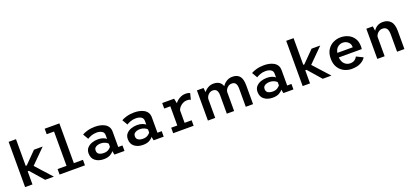

<svg xmlns="http://www.w3.org/2000/svg" viewBox="40 -1864 6420 2990"><g transform="rotate(-20 3250.0 -369.5)"><path d="M115.5 0V-750H237.5V-308H255L444.5 -500H588.5L353 -264.5L592.5 0H448L258 -217.5H237.5V0Z M687 0V-91H835V-659H713V-750H956.5V-91H1107.5V0Z M1418 11Q1334 11 1278.8 -31.2Q1223.5 -73.5 1223.5 -154Q1223.5 -210 1255.5 -245Q1287.5 -280 1335.5 -296Q1383.5 -312 1432.5 -312Q1484.5 -312 1521.5 -297.5Q1558.5 -283 1571.5 -268.5V-329.5Q1571.5 -377.5 1535.2 -397.5Q1499 -417.5 1451.5 -417.5Q1401.5 -417.5 1360 -401.8Q1318.5 -386 1297 -370.5L1244.5 -460Q1271.5 -478.5 1330 -495.2Q1388.5 -512 1458.5 -512Q1499 -512 1540 -504Q1581 -496 1615.5 -477Q1650 -458 1671 -425.8Q1692 -393.5 1692 -344.5V-91H1762.5V0H1596L1583 -63Q1570.5 -38.5 1528.5 -13.8Q1486.5 11 1418 11ZM1451 -79.5Q1499.5 -79.5 1530.5 -100.2Q1561.5 -121 1571.5 -138.5V-189.5Q1560 -206.5 1526 -221.8Q1492 -237 1454.5 -237Q1427 -237 1401 -229.5Q1375 -222 1358.5 -205Q1342 -188 1342 -159.5Q1342 -116.5 1372.2 -98Q1402.5 -79.5 1451 -79.5Z M2068 11Q1984 11 1928.8 -31.2Q1873.5 -73.5 1873.5 -154Q1873.5 -210 1905.5 -245Q1937.5 -280 1985.5 -296Q2033.5 -312 2082.5 -312Q2134.5 -312 2171.5 -297.5Q2208.5 -283 2221.5 -268.5V-329.5Q2221.5 -377.5 2185.2 -397.5Q2149 -417.5 2101.5 -417.5Q2051.5 -417.5 2010 -401.8Q1968.5 -386 1947 -370.5L1894.5 -460Q1921.5 -478.5 1980 -495.2Q2038.5 -512 2108.5 -512Q2149 -512 2190 -504Q2231 -496 2265.5 -477Q2300 -458 2321 -425.8Q2342 -393.5 2342 -344.5V-91H2412.5V0H2246L2233 -63Q2220.5 -38.5 2178.5 -13.8Q2136.5 11 2068 11ZM2101 -79.5Q2149.5 -79.5 2180.5 -100.2Q2211.5 -121 2221.5 -138.5V-189.5Q2210 -206.5 2176 -221.8Q2142 -237 2104.5 -237Q2077 -237 2051 -229.5Q2025 -222 2008.5 -205Q1992 -188 1992 -159.5Q1992 -116.5 2022.2 -98Q2052.5 -79.5 2101 -79.5Z M2569.5 0V-91H2671V-409H2569.5V-500H2766.5L2783.5 -419Q2813.5 -460.5 2860.5 -486.2Q2907.5 -512 2957.5 -512Q2992.5 -512 3009.8 -506Q3027 -500 3032 -496.5L3006 -395Q3001.5 -398.5 2985.8 -403.5Q2970 -408.5 2943 -408.5Q2909.5 -408.5 2878.2 -392.8Q2847 -377 2823.8 -351.8Q2800.5 -326.5 2792 -298V-91H2908.5V0Z M3145 0V-500H3254.5L3262.5 -428.5Q3289.5 -465 3330.5 -488.2Q3371.5 -511.5 3420 -511.5Q3535.5 -511.5 3567.5 -416Q3593 -457.5 3637 -484.5Q3681 -511.5 3734 -511.5Q3814 -511.5 3853.8 -464Q3893.5 -416.5 3893.5 -313.5V0H3772.5V-301Q3772.5 -358.5 3752.8 -387Q3733 -415.5 3687 -415.5Q3660 -415.5 3637 -401.5Q3614 -387.5 3598.8 -365.2Q3583.5 -343 3579.5 -318V0H3458.5V-301Q3458.5 -358.5 3438.5 -387Q3418.5 -415.5 3373 -415.5Q3345.5 -415.5 3322.2 -400.8Q3299 -386 3284 -363Q3269 -340 3266 -314.5V0Z M4218 11Q4134 11 4078.8 -31.2Q4023.5 -73.5 4023.5 -154Q4023.5 -210 4055.5 -245Q4087.5 -280 4135.5 -296Q4183.5 -312 4232.5 -312Q4284.5 -312 4321.5 -297.5Q4358.5 -283 4371.5 -268.5V-329.5Q4371.5 -377.5 4335.2 -397.5Q4299 -417.5 4251.5 -417.5Q4201.5 -417.5 4160 -401.8Q4118.5 -386 4097 -370.5L4044.5 -460Q4071.5 -478.5 4130 -495.2Q4188.5 -512 4258.5 -512Q4299 -512 4340 -504Q4381 -496 4415.5 -477Q4450 -458 4471 -425.8Q4492 -393.5 4492 -344.5V-91H4562.5V0H4396L4383 -63Q4370.5 -38.5 4328.5 -13.8Q4286.5 11 4218 11ZM4251 -79.5Q4299.5 -79.5 4330.5 -100.2Q4361.5 -121 4371.5 -138.5V-189.5Q4360 -206.5 4326 -221.8Q4292 -237 4254.5 -237Q4227 -237 4201 -229.5Q4175 -222 4158.5 -205Q4142 -188 4142 -159.5Q4142 -116.5 4172.2 -98Q4202.5 -79.5 4251 -79.5Z M4715.5 0V-750H4837.5V-308H4855L5044.5 -500H5188.5L4953 -264.5L5192.5 0H5048L4858 -217.5H4837.5V0Z M5526.5 11Q5462.5 11 5404.2 -17.5Q5346 -46 5309 -104.2Q5272 -162.5 5272 -251Q5272 -339.5 5309 -397.2Q5346 -455 5404.5 -483.5Q5463 -512 5528 -512Q5595 -512 5652.5 -485.2Q5710 -458.5 5745.2 -405Q5780.5 -351.5 5780.5 -270.5Q5780.5 -260 5779.5 -247.8Q5778.5 -235.5 5777 -226.5H5396.5Q5403 -154.5 5442 -117Q5481 -79.5 5533 -79.5Q5584.5 -79.5 5613.5 -103.2Q5642.5 -127 5651.5 -149.5L5761 -96Q5735.5 -51.5 5676.5 -20.2Q5617.5 11 5526.5 11ZM5530 -422Q5488 -422 5449.8 -393.5Q5411.5 -365 5399.5 -301H5654.5V-307.5Q5654.5 -358.5 5618.2 -390.2Q5582 -422 5530 -422Z M5952.5 0V-500H6060L6070.5 -423.5Q6093 -461.5 6132.5 -486.5Q6172 -511.5 6228.5 -511.5Q6306.5 -511.5 6354 -461.8Q6401.5 -412 6401.5 -299.5V0H6280V-280.5Q6280 -353 6257.5 -384.2Q6235 -415.5 6187 -415.5Q6146.5 -415.5 6115.2 -388.8Q6084 -362 6074 -323.5V0Z"/></g></svg>

Font: Trispace Medium
Style: Regular
Weight: 500
Designer: Tyler Finck
Foundry: Etcetera Type Company
Version: Version 1.210; ttfautohint (v1.8.3)